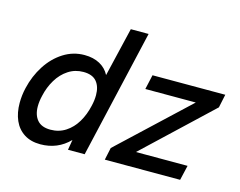

<svg xmlns="http://www.w3.org/2000/svg" viewBox="-97 -839 1248 998"><g transform="rotate(15 527.0 -340.0)"><path d="M586.9 -689.9 427.7 0H337.9L347.2 -55.2Q283.7 9.8 190.9 9.8Q139.2 9.8 103.5 -13.2Q67.9 -36.1 50 -76.9Q32.2 -117.7 32.2 -170.4Q32.2 -211.9 42 -252.9Q57.6 -320.3 93.5 -376.2Q129.4 -432.1 181.4 -465.1Q233.4 -498 294.4 -498Q342.3 -498 376.7 -479.2Q411.1 -460.4 428.7 -426.3L491.2 -689.9ZM405.3 -311.5Q405.3 -357.9 382.6 -384.8Q359.9 -411.6 311.5 -411.6Q266.6 -411.6 230.5 -387.9Q194.3 -364.3 170.2 -324.2Q146 -284.2 135.3 -235.4Q127.9 -204.6 127.9 -177.7Q127.9 -131.3 151.1 -104.2Q174.3 -77.1 222.2 -77.1Q267.6 -77.1 303.5 -100.3Q339.4 -123.5 363 -163.1Q386.7 -202.6 397.9 -252.9Q405.3 -283.7 405.3 -311.5ZM1053.7 -487.8 1038.6 -416 682.1 -80.1H960L941.4 0H536.1L550.3 -66.4L916 -409.2H644.5L662.1 -487.8Z"/></g></svg>

Font: Acari Sans Medium
Style: Italic
Weight: 500
Italic angle: -13°
Designer: Alfredo Marco Pradil and Stefan Peev
Foundry: Hanken Design Co.
Version: Version 1.045